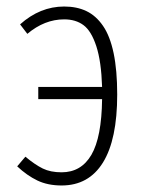

<svg xmlns="http://www.w3.org/2000/svg" viewBox="-20 -552 429 583"><path d="M174.8 -532.2Q213.4 -532.2 242.4 -518.3Q271.5 -504.4 292.7 -473.6Q314 -442.9 325 -390.6Q335.9 -338.4 335.9 -265.1Q335.9 -128.4 292.7 -58.6Q249.5 11.2 167 11.2Q125 11.2 93.5 -3.9Q62 -19 32.2 -46.9L57.1 -76.2Q86.4 -51.8 109.9 -40.3Q133.3 -28.8 167 -28.8Q226.6 -28.8 257.6 -82Q288.6 -135.3 290 -251H96.2V-288.1H290Q287.6 -365.2 272.5 -411.6Q257.3 -458 233.6 -475.6Q210 -493.2 174.8 -493.2Q115.2 -493.2 63 -449.2L41 -478Q101.6 -532.2 174.8 -532.2Z"/></svg>

Font: Fira Sans Compressed ExtraLight
Style: Regular
Weight: 250
Width: 1
Designer: Carrois Corporate & Edenspiekermann AG
Foundry: Carrois Corporate GbR & Edenspiekermann AG
Version: Version 4.203;PS 004.203;hotconv 1.0.88;makeotf.lib2.5.64775